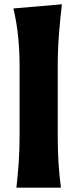

<svg xmlns="http://www.w3.org/2000/svg" viewBox="-20 -860 354 880"><path d="M55.2 0Q62 -59.6 65.9 -116.2Q69.8 -172.9 69.8 -242.2V-554.2Q69.8 -622.6 63.5 -688.5Q57.1 -754.4 41.5 -821.3L263.7 -840.3Q255.9 -773.9 250.2 -702.9Q244.6 -631.8 244.6 -554.2V-242.2Q244.6 -172.9 248 -116.2Q251.5 -59.6 259.3 0Z"/></svg>

Font: Pinar DS2-Bold
Style: Regular
Weight: 700
Designer: Amin Abedi
Version: Version 2.000